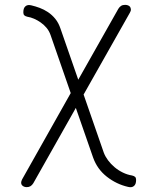

<svg xmlns="http://www.w3.org/2000/svg" viewBox="-20 -580 640 790"><path d="M514 -527 324 -191 407 48Q413 64 424.5 79.5Q436 95 451.5 108Q467 121 485.5 130Q504 139 523 142Q532 144 536 148Q540 152 540 160Q540 169 538 175Q536 181 531.5 185Q527 189 521 190Q515 191 507 189Q459 178 419.5 147Q380 116 363 68L292 -136L117 174Q112 182 105.5 186Q99 190 90 190Q84 190 79 188Q74 186 70.5 182Q67 178 67 172Q67 166 71 158L271 -197L188 -436Q182 -453 171.5 -465.5Q161 -478 147.5 -487.5Q134 -497 120 -503Q106 -509 93 -511Q84 -513 80 -517Q76 -521 76 -529Q76 -538 78 -544Q80 -550 84.5 -554Q89 -558 95 -559Q101 -560 109 -558Q126 -554 143.5 -547.5Q161 -541 177.5 -530Q194 -519 207.5 -502.5Q221 -486 229 -462L302 -252L467 -544Q472 -552 478.5 -556Q485 -560 495 -560Q501 -560 506.5 -558Q512 -556 515 -552Q518 -548 518.5 -541.5Q519 -535 514 -527Z"/></svg>

Font: Maple Mono NL Thin
Style: Regular
Weight: 250
Monospace: yes
Designer: subframe7536
Version: Version 7.000